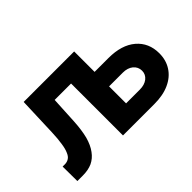

<svg xmlns="http://www.w3.org/2000/svg" viewBox="-82 -831 1116 1116"><g transform="rotate(-45 476.0 -273.0)"><path d="M49.8 0Q49.8 -30.3 48.8 -120.1Q53.7 -120.1 67.4 -120.1Q85.9 -120.1 100.6 -129.9Q114.3 -138.7 123 -160.2Q132.8 -181.6 137.7 -216.8Q143.6 -252 145.5 -303.7Q148.4 -384.8 154.3 -545.9Q221.7 -545.9 424.8 -545.9Q424.8 -515.6 424.8 -426.8Q391.6 -426.8 290 -426.8Q288.1 -384.8 281.2 -259.8Q277.3 -191.4 264.6 -141.6Q251 -92.8 227.5 -61.5Q205.1 -30.3 171.9 -14.6Q138.7 0 94.7 0Q80.1 0 49.8 0ZM519.5 -377.9Q559.6 -377.9 682.6 -377.9Q791 -377.9 851.6 -326.2Q912.1 -274.4 912.1 -188.5Q912.1 -131.8 884.8 -89.8Q857.4 -46.9 805.7 -23.4Q754.9 0 682.6 0Q596.7 0 424.8 0Q424.8 -136.7 424.8 -545.9Q460.9 -545.9 569.3 -545.9Q569.3 -438.5 569.3 -119.1Q597.7 -119.1 682.6 -119.1Q720.7 -119.1 745.1 -137.7Q769.5 -157.2 769.5 -187.5Q769.5 -218.8 745.1 -239.3Q720.7 -258.8 682.6 -258.8Q627.9 -258.8 519.5 -258.8Q519.5 -289.1 519.5 -377.9Z"/></g></svg>

Font: DeepSea
Style: Bold
Weight: 700
Designer: Stem
Version: Version 3.019;git-0a5106e0b